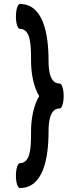

<svg xmlns="http://www.w3.org/2000/svg" viewBox="-20 -883 380 965"><path d="M280 -463C233 -463 224 -523 224 -578C224 -714 197 -863 80 -863C69 -863 60 -835 60 -800C60 -765 69 -738 80 -738C136 -738 136 -651 136 -578C136 -513 149 -446 177 -400C149 -354 136 -287 136 -222C136 -149 136 -63 80 -63C69 -63 60 -35 60 0C60 35 69 62 80 62C197 62 224 -86 224 -222C224 -277 233 -338 280 -338C291 -338 300 -365 300 -400C300 -435 291 -463 280 -463Z"/></svg>

Font: Nupuram
Style: Bold
Weight: 700
Designer: Santhosh Thottingal (santhosh.thottingal@gmail.com)
Foundry: SMC
Version: Version 1.000